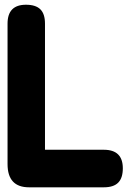

<svg xmlns="http://www.w3.org/2000/svg" viewBox="-20 -799 548 819"><path d="M12.2 -99.1V-698.2Q12.2 -778.8 90.8 -778.8Q132.3 -778.8 152.1 -759.3Q171.9 -739.7 171.9 -698.2V-160.2H422.9Q503.9 -160.2 503.9 -81.1Q503.9 -39.6 484.1 -19.8Q464.4 0 422.9 0H104Q12.2 0 12.2 -99.1Z"/></svg>

Font: BPreplay
Style: Bold
Weight: 700
Designer: Magenta/George Triantafyllakos
Foundry: Magenta/George Triantafyllakos
Version: Version 1.00